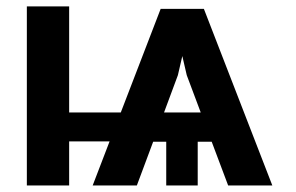

<svg xmlns="http://www.w3.org/2000/svg" viewBox="-20 -565 902 585"><path d="M625 -133.2H582.4V0H486.5V-133.2H446.7L397 0H262.4L313.9 -134.2H190.7V0H61.8V-545.5H190.7V-222.3H348L469.5 -538H601.2L809.7 0H675.1ZM591.6 -222.3 549 -335.9 535.5 -394.2 522 -335.9 479.8 -222.3Z"/></svg>

Font: DeltaSans SemiBold
Style: Regular
Weight: 600
Designer: Rasmus Andersson
Foundry: rsms
Version: Version 3.012